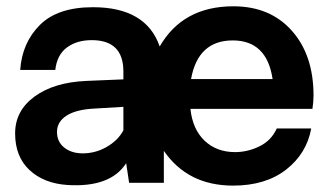

<svg xmlns="http://www.w3.org/2000/svg" viewBox="-20 -579 1027 607"><path d="M971.2 -276.9Q971.2 -257.8 967.8 -234.9H582Q588.9 -169.9 627 -134Q665 -98.1 723.1 -98.1Q763.2 -98.1 800.5 -116.5Q837.9 -134.8 855 -172.9H963.9Q949.7 -93.8 884.8 -43Q819.8 7.8 716.8 7.8Q573.7 7.8 498 -102.1V-1H388.2L378.9 -63Q329.1 14.2 193.8 5.9Q118.7 1 73.2 -41.5Q27.8 -84 27.8 -157.2Q27.8 -229 89.4 -273.9Q150.9 -318.8 252.9 -323.2L370.1 -328.1V-353Q370.1 -452.1 270 -452.1Q223.1 -452.1 191.7 -429Q160.2 -405.8 154.8 -357.9H43.9Q49.8 -443.8 106 -500Q162.1 -556.2 273.9 -556.2Q441.9 -556.2 484.9 -432.1Q558.1 -559.1 717.8 -559.1Q834 -559.1 902.6 -481.9Q971.2 -404.8 971.2 -276.9ZM584 -329.1H841.8Q823.7 -451.2 715.8 -451.2Q606 -451.2 584 -329.1ZM370.1 -167V-241.2L278.8 -235.8Q220.7 -232.9 190.4 -213.4Q160.2 -193.8 160.2 -162.1Q160.2 -131.3 182.1 -113.3Q204.1 -95.2 237.8 -94.2Q279.8 -93.3 316.4 -114Q353 -134.8 370.1 -167Z"/></svg>

Font: Oakes Grotesk
Style: SemiBold
Weight: 600
Designer: Samuel Oakes
Foundry: Samuel Oakes
Version: Version 1.0 | wf-rip DC20170320